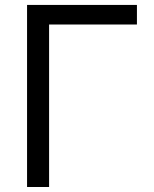

<svg xmlns="http://www.w3.org/2000/svg" viewBox="-20 -747 615 767"><path d="M527 -649.1H176.1V0H88.1V-727.3H527Z"/></svg>

Font: Interop
Style: Regular
Weight: 400
Designer: Rasmus Andersson, Google, Jang Haemin
Foundry: jhaemin
Version: Version 1.008